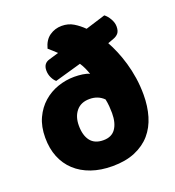

<svg xmlns="http://www.w3.org/2000/svg" viewBox="-132 -815 850 935"><g transform="rotate(-20 292.5 -347.5)"><path d="M553 -260Q553 -200 538 -149.5Q523 -99 491.5 -62.5Q460 -26 410.5 -5Q361 16 293 16Q232 16 183.5 -1Q135 -18 101 -49.5Q67 -81 49 -125.5Q31 -170 31 -226Q31 -284 51 -327Q71 -370 104 -399Q137 -428 179 -442.5Q221 -457 265 -457Q286 -457 307.5 -454Q329 -451 343 -444Q337 -461 330 -476.5Q323 -492 313 -507L176 -468Q165 -477 156.5 -494.5Q148 -512 148 -532Q148 -569 181 -578L231 -593Q220 -604 210.5 -612Q201 -620 190 -630Q201 -672 229 -691.5Q257 -711 292 -711Q326 -711 352.5 -695Q379 -679 402 -656L505 -688Q519 -678 531 -657.5Q543 -637 543 -617Q543 -594 533.5 -582.5Q524 -571 507 -565L477 -554Q491 -529 504.5 -497Q518 -465 529 -427.5Q540 -390 546.5 -347.5Q553 -305 553 -260ZM298 -330Q253 -330 229 -301Q205 -272 205 -226Q205 -175 227 -146.5Q249 -118 294 -118Q337 -118 357.5 -147.5Q378 -177 378 -228Q378 -245 376.5 -263.5Q375 -282 371 -301Q342 -330 298 -330Z"/></g></svg>

Font: BALOOCHETTANREGULAR
Style: Book
Weight: 400
Designer: Maithili Shingre and Ek Type
Foundry: Ek Type
Version: Version 1.100;PS 1.000;hotconv 1.0.88;makeotf.lib2.5.647800;